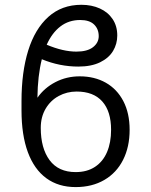

<svg xmlns="http://www.w3.org/2000/svg" viewBox="-20 -759 619 789"><path d="M512.7 -225.6Q512.7 -155.3 485.8 -102.1Q459 -48.8 408.7 -19.5Q358.4 9.8 291 9.8Q220.2 9.8 170.4 -26.6Q120.6 -63 94.5 -133.5Q68.4 -204.1 68.4 -305.7V-343.8Q68.4 -462.4 95.9 -551.3Q123.5 -640.1 178.7 -689.7Q233.9 -739.3 314.5 -739.3Q356.9 -739.3 390.4 -724.1Q423.8 -709 442.9 -680.4Q461.9 -651.9 461.9 -613.3Q461.9 -578.6 444.6 -549.6Q427.2 -520.5 391.1 -502.9Q355 -485.4 301.8 -485.4Q225.1 -485.4 151.9 -515.6Q134.8 -447.3 133.8 -357.4Q162.1 -397.9 207.8 -421.6Q253.4 -445.3 307.6 -445.3Q368.2 -445.3 414.6 -419.2Q460.9 -393.1 486.8 -343.5Q512.7 -293.9 512.7 -225.6ZM147.5 -233.4Q147.5 -149.9 183.8 -100.8Q220.2 -51.8 291 -51.8Q337.9 -51.8 370.6 -73.5Q403.3 -95.2 419.9 -134.3Q436.5 -173.3 436.5 -225.6Q436.5 -301.3 400.4 -342Q364.3 -382.8 294.9 -382.8Q254.9 -382.8 221.2 -364.5Q187.5 -346.2 167.5 -312.3Q147.5 -278.3 147.5 -233.4ZM293.9 -546.9Q338.9 -546.9 362.3 -565.2Q385.7 -583.5 385.7 -610.4Q385.7 -639.6 366.7 -658.2Q347.7 -676.8 309.6 -676.8Q262.7 -676.8 228.3 -650.4Q193.8 -624 171.9 -575.2Q239.3 -546.9 293.9 -546.9Z"/></svg>

Font: Pretendard GOV Light
Style: Regular
Weight: 300
Designer: Base glyphs from Inter by Rasmus Andersson; Hangeul glyphs from Noto Sans CJK(Source Han Sans) by Jang Soo-young and Kan
Foundry: Kil Hyung-jin
Version: Version 1.309